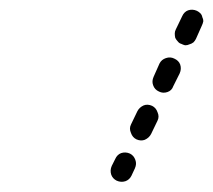

<svg xmlns="http://www.w3.org/2000/svg" viewBox="-20 -602 433 390"><path d="M217 -235Q226 -231 235 -234Q243 -237 247 -245L254 -260Q258 -269 255 -277Q252 -286 244 -290Q235 -294 226 -291Q218 -288 214 -279L207 -265Q203 -256 206 -247Q209 -239 217 -235ZM257 -319Q266 -315 274 -318Q283 -322 287 -330L300 -357Q304 -365 300 -374Q297 -383 289 -387Q280 -391 272 -388Q263 -384 259 -376L246 -349Q242 -341 246 -332Q249 -323 257 -319ZM303 -416Q311 -412 320 -415Q329 -418 332 -427L345 -453Q349 -462 346 -471Q343 -479 334 -483Q326 -487 317 -484Q308 -481 304 -473L292 -446Q288 -437 291 -429Q294 -420 303 -416ZM336 -525Q338 -521 341 -518Q344 -514 348 -513Q352 -511 356 -510Q361 -510 365 -512Q369 -513 373 -516Q376 -519 378 -523L390 -550Q392 -554 393 -559Q393 -563 391 -567Q390 -572 387 -575Q384 -578 380 -580Q371 -584 362 -581Q354 -578 350 -569L337 -542Q335 -538 335 -534Q335 -529 336 -525Z"/></svg>

Font: FRB American Cursive Guidelines Dashed Extrabold
Style: Bold Italic
Weight: 800
Italic angle: -25°
Version: Version 2.0;Modular Font Editor K font №1